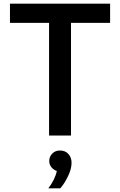

<svg xmlns="http://www.w3.org/2000/svg" viewBox="-20 -735 651 1041"><path d="M365 0H246V-611H34V-715H577V-611H365ZM307 286H242Q260 263 272 238Q284 213 288 192Q270 186 258.5 171.5Q247 157 247 138Q247 114 263.5 97.5Q280 81 305 81Q334 81 351 100Q368 119 368 148Q368 180 349.5 219Q331 258 307 286Z"/></svg>

Font: Wix Madefor Text SemiBold
Style: Regular
Weight: 600
Designer: Dalton Maag Ltd
Foundry: Dalton Maag Ltd
Version: Version 3.100